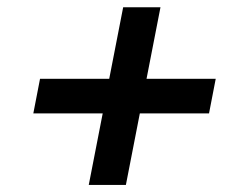

<svg xmlns="http://www.w3.org/2000/svg" viewBox="-20 -595 660 530"><path d="M72 -282H263.5L225 -84.5H327.5L366 -282H557L575.5 -377.5H384.5L423 -575H320L281.5 -377.5H90.5Z"/></svg>

Font: Monaspace Krypton Medium
Style: Italic
Weight: 500
Italic angle: -11°
Designer: Riley Cran & the Lettermatic Team
Foundry: Lettermatic
Version: Version 1.101 (Monaspace Krypton)